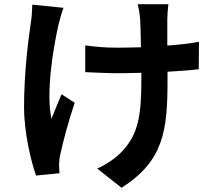

<svg xmlns="http://www.w3.org/2000/svg" viewBox="-20 -815 1040 910"><path d="M778 -795H633C637 -779 642 -751 644 -726C646 -699 647 -647 648 -591C610 -590 571 -589 535 -589C482 -589 433 -593 384 -600V-473C433 -471 495 -468 538 -468C575 -468 612 -469 650 -470C650 -456 650 -444 650 -434C650 -265 634 -176 557 -96C529 -65 479 -33 441 -16L556 75C756 -52 774 -197 774 -433C774 -443 774 -458 774 -475C830 -478 882 -482 922 -487L923 -617C882 -609 829 -603 773 -599C773 -654 773 -706 773 -727C774 -749 775 -773 778 -795ZM281 -778 133 -793C132 -768 131 -734 126 -706C114 -625 94 -471 94 -307C94 -183 129 -43 151 17L262 6C261 -8 260 -25 260 -35C260 -47 262 -69 266 -84C278 -141 305 -242 334 -328L272 -368C255 -331 237 -283 224 -252C197 -376 232 -586 257 -697C262 -718 272 -754 281 -778Z"/></svg>

Font: DAIFUKU Sans JP
Style: Bold
Weight: 700
Designer: Original font ‘Source Han Sans JP’ : Ryoko NISHIZUKA  (kana, bopomofo & ideographs); Paul D. Hunt (Latin, Greek & Cyrill
Foundry: Daifuku
Version: Version 1.001